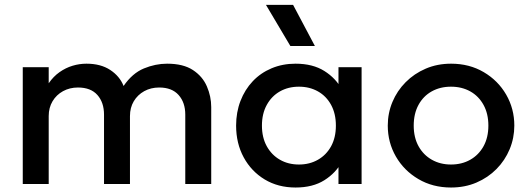

<svg xmlns="http://www.w3.org/2000/svg" viewBox="-20 -780 2234 814"><path d="M76.5 0V-495H186.5V-427Q206.5 -456 232.5 -474.2Q258.5 -492.5 287.5 -501.2Q316.5 -510 346.5 -510Q407 -510 447.2 -483.5Q487.5 -457 504 -415.5Q541 -469.5 590 -489.8Q639 -510 688.5 -510Q757 -510 798 -483Q839 -456 857.2 -413.5Q875.5 -371 875.5 -326V0H765.5V-294Q765.5 -345.5 737.2 -377.2Q709 -409 655 -409Q619.5 -409 591.5 -393.5Q563.5 -378 547.2 -350.8Q531 -323.5 531 -288V0H421V-294Q421 -345.5 393 -377.2Q365 -409 310.5 -409Q275.5 -409 247.2 -393.5Q219 -378 202.8 -350.8Q186.5 -323.5 186.5 -288V0Z M1233 15Q1159 15 1102.2 -19.2Q1045.5 -53.5 1013.2 -112.8Q981 -172 981 -247.5Q981 -304 999.5 -352Q1018 -400 1051.5 -435.5Q1085 -471 1131.5 -490.5Q1178 -510 1233 -510Q1306 -510 1355.2 -479Q1404.5 -448 1430.5 -399L1415 -375.5V-495H1513V0H1415V-119.5L1430.5 -96Q1404.5 -47 1355.2 -16Q1306 15 1233 15ZM1247.5 -82.5Q1292.5 -82.5 1328 -102.8Q1363.5 -123 1383.8 -160Q1404 -197 1404 -247.5Q1404 -298 1383.8 -335.2Q1363.5 -372.5 1328 -392.5Q1292.5 -412.5 1247.5 -412.5Q1202 -412.5 1166.8 -392.5Q1131.5 -372.5 1111 -335.2Q1090.5 -298 1090.5 -247.5Q1090.5 -197 1111 -160Q1131.5 -123 1166.8 -102.8Q1202 -82.5 1247.5 -82.5ZM1211 -585 1107.5 -759.5H1222.5L1315 -585Z M1892 15Q1814.5 15 1753.8 -20.8Q1693 -56.5 1658.5 -116.2Q1624 -176 1624 -247.5Q1624 -300.5 1643.8 -347.8Q1663.5 -395 1699.8 -431.5Q1736 -468 1785 -489Q1834 -510 1892.5 -510Q1970 -510 2030.8 -474.2Q2091.5 -438.5 2126 -378.8Q2160.5 -319 2160.5 -247.5Q2160.5 -195 2140.8 -147.5Q2121 -100 2085 -63.5Q2049 -27 2000 -6Q1951 15 1892 15ZM1892 -82.5Q1938 -82.5 1973.8 -102.8Q2009.5 -123 2030 -160Q2050.5 -197 2050.5 -247.5Q2050.5 -298 2030 -335.2Q2009.5 -372.5 1973.8 -392.5Q1938 -412.5 1892 -412.5Q1846 -412.5 1810.2 -392.5Q1774.5 -372.5 1754.2 -335.2Q1734 -298 1734 -247.5Q1734 -197 1754.5 -160Q1775 -123 1810.8 -102.8Q1846.5 -82.5 1892 -82.5Z"/></svg>

Font: Geologica Cursive
Style: Regular
Weight: 400
Designer: Sindre Bremnes, Frode Helland
Foundry: Monokrom Skriftforlag AS
Version: Version 1.010;gftools[0.9.28]